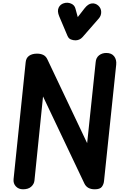

<svg xmlns="http://www.w3.org/2000/svg" viewBox="-20 -1401 950 1421"><path d="M150.5 0Q117.5 0 97.2 -21.8Q77 -43.5 80.5 -75.5L170 -940.5Q173 -972.5 195.5 -988.2Q218 -1004 254.5 -1004Q281 -1004 300.8 -994.2Q320.5 -984.5 331.5 -960L625 -341.5L688 -940.5Q690.5 -973.5 712.8 -991.2Q735 -1009 767 -1009Q806 -1009 825 -984Q844 -959 840 -922L750 -62.5Q748 -38 734.2 -19Q720.5 0 681.5 0Q625 0 604.5 -43L298.5 -687L235 -65Q232.5 -39 211 -19.5Q189.5 0 150.5 0ZM538.5 -1102.5Q521.5 -1102.5 504.8 -1109Q488 -1115.5 479.5 -1135.5L418.5 -1279.5Q402 -1318.5 413.8 -1343.8Q425.5 -1369 452.5 -1377Q479.5 -1385.5 505.8 -1374.5Q532 -1363.5 538.5 -1337L555.5 -1274.5L606 -1339.5Q632 -1372.5 659 -1375.5Q686 -1378.5 707.5 -1359.5Q728.5 -1340 729 -1312.5Q729.5 -1285 711 -1264L591 -1126.5Q580 -1114 566.2 -1108.2Q552.5 -1102.5 538.5 -1102.5Z"/></svg>

Font: Edu SA Hand
Style: Regular
Weight: 400
Designer: Tina and Corey Anderson, Eben Sorkin, Mirko Velimirovic
Foundry: Google for Education
Version: Version 2.000